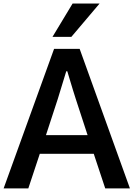

<svg xmlns="http://www.w3.org/2000/svg" viewBox="-24 -1043 739 1063"><path d="M230.5 -294.9H460.9L395.5 -495.1Q388.7 -516.6 380.4 -543Q372.1 -569.3 362.8 -601.1Q353.5 -632.8 348.6 -648.4H342.8Q339.8 -638.7 295.9 -495.1ZM-3.9 0 275.4 -772.5H417L695.3 0H558.6L495.1 -191.4H196.3L132.8 0ZM266.6 -838.9 377.9 -1023.4H527.3L371.1 -838.9Z"/></svg>

Font: Gothic A1
Style: Bold
Weight: 700
Version: Version 2.50